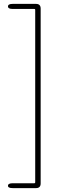

<svg xmlns="http://www.w3.org/2000/svg" viewBox="-20 -800 339 987"><path d="M45 167Q21 167 21 155Q21 142 45 142H156Q161 142 161 137V-749Q161 -754 156 -754H45Q21 -754 21 -767Q21 -780 45 -780H165Q189 -780 189 -756V143Q189 167 165 167Z"/></svg>

Font: Resource Han Rounded JP ExtraLight
Style: Regular
Weight: 250
Designer: Cyano Hao (round all glyphs); Ryoko NISHIZUKA 西塚涼子 (kana, bopomofo & ideographs); Paul D. Hunt (Latin, Greek & Cyrillic)
Foundry: Cyano Hao
Version: 0.990